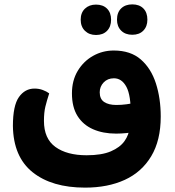

<svg xmlns="http://www.w3.org/2000/svg" viewBox="-20 -619 802 878"><path d="M369 239Q217 239 129 168.5Q41 98 39 -43Q39 -136 66.5 -175Q94 -214 138 -214Q158 -214 175.5 -207.5Q193 -201 205 -192Q194 -158 187.5 -131.5Q181 -105 181 -66Q181 15 233.5 53Q286 91 376 91Q445 91 487 73Q529 55 549.5 26Q570 -3 572 -35L601 -18Q584 -13 559 -10.5Q534 -8 511 -8Q451 -8 405.5 -28Q360 -48 334.5 -88.5Q309 -129 309 -192Q309 -251 335.5 -295Q362 -339 405.5 -363.5Q449 -388 500 -388Q577 -388 624 -347Q671 -306 693 -237.5Q715 -169 715 -86Q715 23 671.5 95.5Q628 168 550.5 203.5Q473 239 369 239ZM501 -261Q472 -261 454 -242Q436 -223 436 -197Q436 -166 456.5 -152.5Q477 -139 512 -139Q535 -139 557.5 -142Q580 -145 602 -149L578 -92Q579 -183 558 -222Q537 -261 501 -261ZM419 -459Q388 -459 368.5 -478Q349 -497 349 -529Q349 -561 368.5 -579.5Q388 -598 419 -598Q451 -598 469.5 -579.5Q488 -561 488 -529Q488 -497 469.5 -478Q451 -459 419 -459ZM585 -460Q553 -460 534 -479Q515 -498 515 -529Q515 -562 534 -580.5Q553 -599 585 -599Q617 -599 635.5 -580.5Q654 -562 654 -529Q654 -498 635.5 -479Q617 -460 585 -460Z"/></svg>

Font: Baloo Bhaijaan 2
Style: Bold
Weight: 700
Designer: Sanskriti Dholi, Noopur Datye and Ek Type
Foundry: Ek Type
Version: Version 1.701